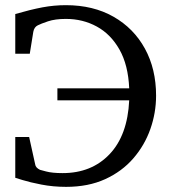

<svg xmlns="http://www.w3.org/2000/svg" viewBox="-20 -707 663 743"><path d="M584 -336.9Q584 -270.5 561.8 -207.5Q539.6 -144.5 495.8 -94Q452.1 -43.5 387 -13.7Q321.8 16.1 235.8 16.1Q185.5 16.1 140.4 7.3Q95.2 -1.5 67.1 -10.3Q39.1 -19 39.1 -19V-176.8H92.8L116.2 -70.8Q117.7 -58.1 134.8 -49.8Q134.8 -49.8 158.4 -43.5Q182.1 -37.1 222.2 -37.1Q334.5 -37.1 404.1 -110.4Q473.6 -183.6 480 -318.8H202.1V-365.2H480Q476.1 -455.6 442.4 -515.1Q408.7 -574.7 354.7 -604.2Q300.8 -633.8 234.9 -633.8Q193.4 -633.8 165.8 -624.5Q138.2 -615.2 126 -608.9Q112.3 -602.1 108.9 -584L95.2 -499H39.1V-652.8Q98.6 -669.9 143.8 -678.5Q189 -687 234.9 -687Q340.8 -687 419.2 -642.3Q497.6 -597.7 540.8 -518.8Q584 -439.9 584 -336.9Z"/></svg>

Font: Charis
Style: Regular
Weight: 400
Designer: Walt Agee, Miriam Martin, Annie Olsen, Victor Gaultney, Lorna Priest, Alan Ward, Bob Hallissy, Martin Hosken, Sharon Cor
Foundry: SIL Global
Version: Version 7.000